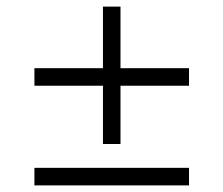

<svg xmlns="http://www.w3.org/2000/svg" viewBox="-20 -608 675 580"><path d="M551 -349V-402H344V-588H291V-402H84V-349H291V-173H344V-349ZM551 -48V-101H84V-48Z"/></svg>

Font: Stint Ultra Expanded
Style: Regular
Weight: 400
Width: 7
Designer: Astigmatic (AOETI)
Foundry: Astigmatic (AOETI)
Version: Version 1.000